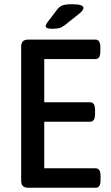

<svg xmlns="http://www.w3.org/2000/svg" viewBox="-20 -887 526 907"><path d="M113 0Q80 0 80 -33V-667Q80 -700 113 -700H431Q454 -700 454 -664V-644Q454 -608 431 -608H189V-404H406Q429 -404 429 -368V-348Q429 -312 406 -312H189V-92H432Q455 -92 455 -56V-36Q455 0 432 0ZM226 -751Q196 -751 196 -763Q196 -771 206 -784L250 -842Q262 -857 276.5 -862Q291 -867 320 -867Q374 -867 374 -850Q374 -843 368 -835.5Q362 -828 345 -815L287 -769Q273 -758 260.5 -754.5Q248 -751 226 -751Z"/></svg>

Font: Asap Semi Condensed Medium
Style: Regular
Weight: 500
Width: 4
Designer: Pablo Cosgaya
Foundry: Omnibus-Type
Version: Version 3.001; ttfautohint (v1.8.4.7-5d5b)